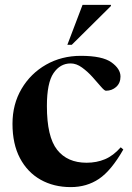

<svg xmlns="http://www.w3.org/2000/svg" viewBox="-20 -752 538 784"><path d="M310 -524Q398 -524 435 -497.5Q472 -471 472 -439.5Q472 -413 454.5 -397.2Q437 -381.5 412.5 -381.5Q406.5 -381.5 392.2 -398.2Q378 -415 358 -437.2Q338 -459.5 315 -476.2Q292 -493 268.5 -493Q225.5 -493 198.5 -453.2Q171.5 -413.5 171.5 -319Q171.5 -193.5 213.2 -140.5Q255 -87.5 333.5 -87.5Q374.5 -87.5 408.5 -101.8Q442.5 -116 473 -150.5L483.5 -141.5Q434 -55 384 -21.5Q334 12 269 12Q199.5 12 145.8 -18.2Q92 -48.5 61.5 -106.2Q31 -164 31 -246.5Q31 -326.5 68 -389.2Q105 -452 168.2 -488Q231.5 -524 310 -524ZM255 -569 317 -732H433V-727.5L273 -569Z"/></svg>

Font: Newsreader Display SemiBold
Style: Regular
Weight: 600
Designer: Hugues Gentile
Foundry: Production Type
Version: Version 1.001